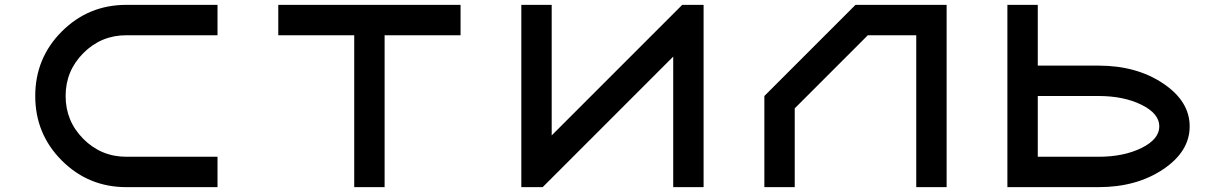

<svg xmlns="http://www.w3.org/2000/svg" viewBox="-20 -770 5040 790"><path d="M500 -750H875V-625H500Q396.5 -625 323.2 -551.8Q250 -478.5 250 -375Q250 -271.5 323.2 -198.2Q396.5 -125 500 -125H875V0H500Q343.8 0 234.4 -109.4Q125 -218.8 125 -375Q125 -531.2 234.4 -640.6Q343.8 -750 500 -750Z M1562.5 -625V0H1437.5V-625H1125V-750H1875V-625Z M2750 -537.1 2212.9 0H2125V-750H2250V-212.9L2787.1 -750H2875V0H2750Z M3875 0H3750V-625H3550.8L3250 -324.2V0H3125V-375L3500 -750H3875Z M4125 0V-750H4250V-500H4500Q4656.2 -500 4765.6 -426.8Q4875 -353.5 4875 -250Q4875 -146.5 4765.6 -73.2Q4656.2 0 4500 0ZM4250 -125H4500Q4603.5 -125 4676.8 -161.1Q4750 -197.3 4750 -250Q4750 -302.7 4676.8 -338.9Q4603.5 -375 4500 -375H4250Z"/></svg>

Font: Xanmono
Style: Regular
Weight: 400
Designer: GGBotNet
Foundry: GGBotNet
Version: 1.00